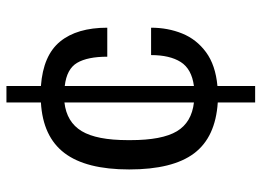

<svg xmlns="http://www.w3.org/2000/svg" viewBox="-128 -635 812 596"><g transform="rotate(-90 278.0 -337.0)"><path d="M258 49V-67Q150 -74 100 -140.5Q50 -207 50 -342Q50 -476 101 -543Q152 -610 258 -616V-723H309V-616Q404 -609 447 -556.5Q490 -504 490 -410H400Q400 -471 381 -503.5Q362 -536 309 -542V-141Q362 -148 383.5 -182Q405 -216 405 -274H490Q490 -222 472 -177.5Q454 -133 414 -103.5Q374 -74 309 -68V49ZM258 -141V-543Q197 -536 169 -489.5Q141 -443 141 -346V-338Q141 -240 168.5 -194Q196 -148 258 -141Z"/></g></svg>

Font: Archivo VF Beta
Style: Regular
Weight: 400
Designer: Hector Gatti
Foundry: Omnibus-Type
Version: Version 1.002